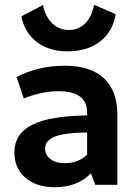

<svg xmlns="http://www.w3.org/2000/svg" viewBox="-20 -770 571 800"><path d="M261 -556Q185 -556 134 -594.5Q83 -633 69 -702L159 -749Q169 -700 198 -672.5Q227 -645 268 -645Q307 -645 334.5 -672Q362 -699 372 -750L462 -711Q450 -638 397 -597Q344 -556 261 -556ZM208 10Q131 10 85.5 -29.5Q40 -69 40 -135Q40 -212 113 -249.5Q186 -287 343 -289V-302Q343 -390 223 -390Q156 -390 79 -360L49 -449Q138 -496 250 -496Q358 -496 413.5 -443.5Q469 -391 469 -292V0H377L359 -48Q303 10 208 10ZM168 -152Q168 -124 190.5 -107Q213 -90 250 -90Q305 -90 343 -125V-218Q250 -217 209 -201Q168 -185 168 -152Z"/></svg>

Font: Cantarell
Style: Bold
Weight: 700
Designer: Dave Crossland, Nikolaus Waxweiler, Florian Fecher, Jacques Le Bailly, Eben Sorkin, Alexei Vanyashin, Alexios Zavras, Em
Version: Version 0.303